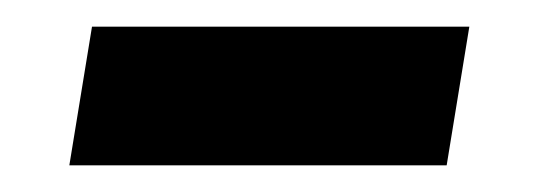

<svg xmlns="http://www.w3.org/2000/svg" viewBox="-20 -331 403 144"><path d="M32 -207 49 -311H332L315 -207Z"/></svg>

Font: MuseoModerno Thin Medium
Style: Italic
Weight: 500
Italic angle: -9°
Version: Version 1.003